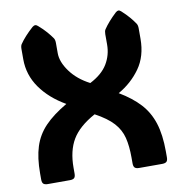

<svg xmlns="http://www.w3.org/2000/svg" viewBox="-80 -792 826 868"><g transform="rotate(-10 332.5 -358.5)"><path d="M333 -273.9Q258.3 -232.9 227.8 -181.6Q197.3 -130.4 197.3 -52.7V-25.9Q197.3 -11.2 191.4 -5.6Q185.5 0 171.4 0H69.8Q56.2 0 50 -5.6Q43.9 -11.2 43.9 -25.9V-52.7Q43.9 -125.5 60.1 -176Q76.2 -226.6 113.5 -265.6Q150.9 -304.7 215.3 -342.3Q142.1 -384.3 100.3 -443.6Q58.6 -502.9 58.6 -574.7V-622.1Q58.6 -636.2 63.5 -643.6Q85.4 -675.8 125 -711.4Q132.3 -717.3 138.2 -717.3Q144 -717.3 150.4 -711.4Q171.9 -692.9 186.5 -676Q201.2 -659.2 211.9 -643.6Q216.8 -635.7 216.8 -622.1V-574.7Q216.8 -534.7 249.3 -490.2Q281.7 -445.8 338.4 -416.5Q394.5 -445.3 418.9 -485.8Q443.4 -526.4 443.4 -574.7V-622.1Q443.4 -636.2 448.2 -643.6Q469.2 -675.3 507.8 -711.4Q515.1 -717.3 520 -717.3Q525.9 -717.3 532.2 -711.4Q552.7 -692.9 567.1 -676Q581.5 -659.2 591.8 -643.6Q596.7 -635.7 596.7 -622.1V-574.7Q596.7 -494.1 557.4 -439Q518.1 -383.8 457 -349.1Q514.6 -314.9 550.8 -275.6Q586.9 -236.3 604 -182.9Q621.1 -129.4 621.1 -52.7V-25.9Q621.1 -11.2 615 -5.6Q608.9 0 594.2 0H490.2Q475.6 0 469.5 -5.6Q463.4 -11.2 463.4 -25.9V-52.7Q463.4 -105 453.9 -143.6Q444.3 -182.1 416.3 -213.1Q388.2 -244.1 333 -273.9Z"/></g></svg>

Font: ADLaM Display
Style: Regular
Weight: 400
Designer: Mark Jamra, Neil Patel, Concept: Andrew Footit
Foundry: Microsoft
Version: Version 2.000; ttfautohint (v1.8.4.7-5d5b);gftools[0.9.28]